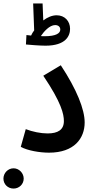

<svg xmlns="http://www.w3.org/2000/svg" viewBox="-86 -884 551 1118"><path d="M179 -618C297 -618 322 -675 322 -716C322 -761 291 -795 244 -795C218 -795 191 -784 166 -765L162 -864H107L113 -707C106 -698 100 -688 95 -677C84 -678 75 -679 68 -680L65 -625C85 -623 145 -618 179 -618ZM235 -738C253 -738 265 -728 265 -712C265 -691 242 -673 173 -673C166 -673 159 -673 152 -674C169 -700 203 -738 235 -738ZM35 -29C74 -7 146 5 199 5C347 5 407 -79 407 -171C407 -247 361 -363 268 -504L166 -443C272 -286 286 -219 286 -179C286 -128 251 -107 191 -107C151 -107 103 -117 64 -132ZM-7 214C25 214 52 189 52 156C52 124 25 96 -7 96C-40 96 -66 124 -66 156C-66 189 -40 214 -7 214Z"/></svg>

Font: Noto Sans Arabic UI Cn SmBd
Style: Regular
Weight: 600
Width: 3
Designer: Monotype Design Team, Nadine Chahine and Nizar Qandah
Foundry: Monotype Imaging Inc.
Version: Version 2.010